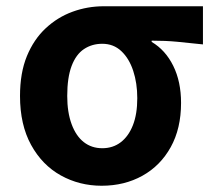

<svg xmlns="http://www.w3.org/2000/svg" viewBox="-20 -580 682 614"><path d="M305 14Q234 14 174.5 -19Q115 -52 79.5 -116.5Q44 -181 44 -273Q44 -347 66 -400.5Q88 -454 126 -489.5Q164 -525 212 -542.5Q260 -560 312 -560H629V-438Q583 -443 546 -446.5Q509 -450 465 -450V-446Q509 -420 534 -369.5Q559 -319 559 -251Q559 -169 526 -109.5Q493 -50 435.5 -18Q378 14 305 14ZM307 -106Q341 -106 366 -125Q391 -144 405 -179.5Q419 -215 419 -266Q419 -314 406 -353.5Q393 -393 368 -416.5Q343 -440 307 -440Q274 -440 248.5 -423Q223 -406 209 -369Q195 -332 195 -273Q195 -221 209 -183Q223 -145 248 -125.5Q273 -106 307 -106Z"/></svg>

Font: Noto Sans SC
Style: Bold
Weight: 700
Designer: Ryoko NISHIZUKA  (kana, bopomofo & ideographs); Paul D. Hunt (Latin, Greek & Cyrillic); Sandoll Communications , Soo-you
Foundry: Adobe
Version: Version 2.004-H2;hotconv 1.0.118;makeotfexe 2.5.65603